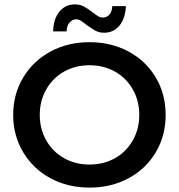

<svg xmlns="http://www.w3.org/2000/svg" viewBox="-20 -845 814 874"><path d="M387.5 9Q289 9 210 -33.5Q131 -76 85.5 -152Q40 -228 40 -322Q40 -416 85.5 -492Q131 -568 210 -610.5Q289 -653 387.5 -653Q486 -653 565 -610.5Q644 -568 689 -492.5Q734 -417 734 -322Q734 -227 689 -151.5Q644 -76 565 -33.5Q486 9 387.5 9ZM387.5 -96Q452 -96 503.5 -125Q555 -154 584.5 -206Q614 -258 614 -322Q614 -386 584.5 -438Q555 -490 503.5 -519Q452 -548 387.5 -548Q323 -548 271.5 -519Q220 -490 190.5 -438Q161 -386 161 -322Q161 -258 190.5 -206Q220 -154 271.5 -125Q323 -96 387.5 -96ZM372 -733Q357 -745 347.5 -751Q338 -757 328 -757Q309 -757 296.5 -742.5Q284 -728 283 -702H222Q223 -758 250 -791.5Q277 -825 321 -825Q344 -825 361 -816Q378 -807 403 -788Q418 -776 427.5 -770.5Q437 -765 446 -765Q466 -765 478 -778.5Q490 -792 491 -817H553Q551 -763 524.5 -729.5Q498 -696 454 -696Q431 -696 414 -705.5Q397 -715 372 -733Z"/></svg>

Font: Montserrat Ace
Style: Bold
Weight: 600
Designer: Julieta Ulanovsky
Foundry: Julieta Ulanovsky
Version: Version 1